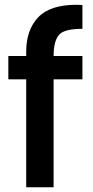

<svg xmlns="http://www.w3.org/2000/svg" viewBox="-20 -786 389 806"><path d="M205 0H90V-453H15V-551H90V-569Q90 -660 140 -713Q190 -766 302 -766L326 -765V-665Q256 -665 232 -644Q205 -619 205 -551H326V-453H205Z"/></svg>

Font: Ulagadi Sans Medium
Style: Regular
Weight: 500
Designer: Ninad Kale (Devanagari), Jonny Pinhorn (Latin)
Foundry: Indian Type Foundry
Version: Version 3.01;March 29, 2020;FontCreator 12.0.0.2522 64-bit; 